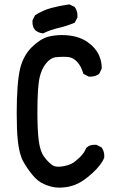

<svg xmlns="http://www.w3.org/2000/svg" viewBox="-20 -858 540 880"><path d="M56.6 -338.9Q56.6 -481.4 73.2 -547.9Q88.9 -605.5 126 -642.1Q163.1 -678.7 200.2 -689.5Q231.4 -697.3 262.7 -697.3Q335.9 -697.3 381.8 -665Q420.9 -636.7 435.5 -600.6Q446.3 -575.2 446.3 -545.9V-543.9L434.6 -519.5Q417 -506.8 395.5 -506.8Q392.6 -506.8 386.7 -506.8L362.3 -519.5Q356.4 -539.1 349.6 -551.8Q326.2 -593.8 291 -596.7Q280.3 -597.7 274.4 -597.7Q253.9 -597.7 234.4 -595.7Q211.9 -592.8 191.4 -567.9Q170.9 -543 162.1 -504.9Q151.4 -461.9 151.4 -342.8Q151.4 -260.7 157.7 -212.9Q164.1 -165 180.7 -141.6Q198.2 -117.2 217.8 -102.5Q228.5 -93.8 248 -93.8Q257.8 -93.8 273.4 -96.7Q307.6 -102.5 330.1 -123Q354.5 -143.6 365.2 -160.2L376 -180.7Q385.7 -189.5 395 -191.9Q404.3 -194.3 410.2 -194.3Q416 -194.3 421.9 -194.3L445.3 -182.6Q458 -165 458 -143.6Q458 -136.7 457 -133.8Q444.3 -101.6 402.3 -63.5Q359.4 -24.4 323.2 -10.7Q290 2 251 2Q217.8 2 180.7 -14.6Q152.3 -27.3 128.4 -56.6Q104.5 -85.9 86.4 -118.2Q68.4 -150.4 61.5 -214.8Q56.6 -263.7 56.6 -338.9ZM141.6 -719.7Q133.8 -728.5 131.3 -737.8Q128.9 -747.1 128.9 -752.9Q128.9 -758.8 128.9 -764.6L140.6 -788.1Q177.7 -811.5 216.3 -821.8Q254.9 -832 297.9 -837.9L322.3 -826.2Q335 -808.6 335 -787.1Q335 -784.2 335 -778.3L322.3 -753.9Q285.2 -738.3 248.5 -730Q211.9 -721.7 177.7 -705.1Q156.2 -707 141.6 -719.7Z"/></svg>

Font: JasonHandwriting2
Style: SemiBold
Weight: 600
Version: Version 1.04.7